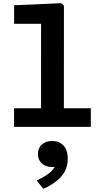

<svg xmlns="http://www.w3.org/2000/svg" viewBox="-20 -798 660 1208"><path d="M68.5 -117H551.5V0H68.5ZM238.2 0 238.6 -681.7 261.1 -648.3H68.9V-765L365.7 -777.9L382.2 -761.8L381.8 0ZM218.6 170.6Q218.6 133.2 243.6 111Q268.7 88.9 308.2 88.9Q351.9 88.9 379.1 117.3Q406.3 145.8 406.3 200.2Q406.3 267.9 363 314.9Q319.8 361.8 252.8 389.8L211.1 338Q250.8 318.1 274.5 302.7Q298.3 287.2 315 265.6Q331.7 244 333.4 215.4L356.4 240.9Q335.2 253.1 307.7 253.1Q282.2 253.1 262 243.1Q241.8 233.1 230.2 214.4Q218.6 195.8 218.6 170.6Z"/></svg>

Font: Monaspace Neon Var ExtraLight
Style: Regular
Weight: 200
Designer: Riley Cran and the Lettermatic Team
Version: Version 1.200 (Monaspace Neon Var)